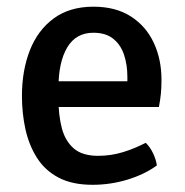

<svg xmlns="http://www.w3.org/2000/svg" viewBox="-20 -526 540 560"><path d="M109 -214V-289H351.5V-302Q351.5 -337 341.8 -366.2Q332 -395.5 310.2 -413Q288.5 -430.5 252.5 -430.5Q201.5 -430.5 176 -387.5Q150.5 -344.5 150.5 -269V-237.5Q150.5 -190.5 160.2 -152.8Q170 -115 195 -93.2Q220 -71.5 266 -71.5Q303.5 -71.5 338.5 -82.2Q373.5 -93 405 -109.5Q418 -97 426.8 -78.2Q435.5 -59.5 437.5 -43.5Q402 -17.5 352.2 -2.2Q302.5 13 250 13Q190.5 13 150.8 -8Q111 -29 87.8 -65.8Q64.5 -102.5 54.2 -149Q44 -195.5 44 -246Q44 -320.5 67.2 -379.5Q90.5 -438.5 137 -472.5Q183.5 -506.5 252.5 -506.5Q317.5 -506.5 361.8 -478Q406 -449.5 428.5 -401.2Q451 -353 451 -293.5Q451 -269.5 449.2 -252.2Q447.5 -235 443.5 -214Z"/></svg>

Font: Signika
Style: Regular
Weight: 400
Designer: Anna Giedry
Foundry: Anna Giedry
Version: Version 2.001